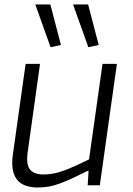

<svg xmlns="http://www.w3.org/2000/svg" viewBox="-20 -824 590 854"><path d="M205 -614 137 -804H204L251 -624ZM373 -614 305 -804H372L419 -624ZM148 10Q17 10 37 -135L94 -540H158L104 -153Q95 -96 112 -72Q129 -48 174 -48Q220 -48 269 -67Q318 -86 376 -115L436 -540H500L424 0H370L374 -64H370Q330 -44 299.5 -30Q269 -16 244 -7Q219 2 196 6Q173 10 148 10Z"/></svg>

Font: Plata Sans Light
Style: Italic
Weight: 300
Italic angle: -8°
Designer: Pablo Impallari, Andres Torresi, & Cristiano Sobral
Foundry: Pablo Impallari, Andres Torresi, & Cristiano Sobral
Version: Version 1.00;December 28, 2019;FontCreator 12.0.0.2547 64-bi